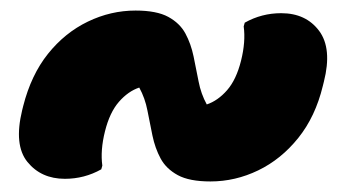

<svg xmlns="http://www.w3.org/2000/svg" viewBox="-20 -482 640 364"><path d="M379 -138Q339 -138 317 -150Q295 -162 284.5 -181.5Q274 -201 269 -225Q264 -249 259.5 -272.5Q255 -296 244 -316Q223 -309 205.5 -289Q188 -269 179 -233Q170 -197 174 -168L172 -161Q140 -143 103 -143Q58 -143 32 -175Q6 -207 22 -273L24 -281Q39 -340 71 -380Q103 -420 146.5 -441Q190 -462 237 -462Q277 -462 299 -450Q321 -438 331.5 -418.5Q342 -399 347 -375Q352 -351 356.5 -327.5Q361 -304 372 -284Q393 -291 410.5 -311Q428 -331 437 -367Q446 -403 442 -432L444 -439Q476 -457 513 -457Q560 -457 585 -423.5Q610 -390 594 -327L592 -319Q578 -261 545.5 -220.5Q513 -180 469.5 -159Q426 -138 379 -138Z"/></svg>

Font: Recursive Mn Csl St XBd
Style: Italic
Weight: 800
Italic angle: -15°
Monospace: yes
Version: Version 1.079;hotconv 1.0.112;makeotfexe 2.5.65598; ttfautoh